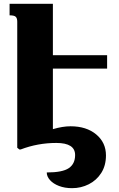

<svg xmlns="http://www.w3.org/2000/svg" viewBox="-20 -780 623 1002"><path d="M256 -422V-106Q307 -121 348 -121Q431 -121 482 -78.5Q533 -36 533 31Q533 84 508.5 122.5Q484 161 443.5 181.5Q403 202 356 202Q318 202 288 190.5Q258 179 241 160Q224 141 224 120Q306 120 339 97.5Q372 75 372 29Q372 -34 274 -34Q177 -34 88 0H81L70 -9V-667Q70 -685 62 -692.5Q54 -700 30 -700V-760H256V-492H539V-422Z"/></svg>

Font: Noto Serif Armenian Black
Style: Regular
Weight: 900
Designer: Monotype Design team
Foundry: Monotype Imaging Inc.
Version: Version 1.000